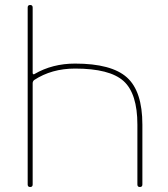

<svg xmlns="http://www.w3.org/2000/svg" viewBox="-20 -750 672 770"><path d="M91 -10V-720Q91 -730 101 -730Q111 -730 111 -720V-457Q111 -454 113.5 -452.5Q116 -451 118 -453Q190 -495 281 -495Q427 -495 489 -439.5Q551 -384 551 -250V-10Q551 0 541 0Q531 0 531 -10V-250Q531 -375 475.5 -425Q420 -475 281 -475Q187 -475 117 -429Q111 -424 111 -416V-10Q111 0 101 0Q91 0 91 -10Z"/></svg>

Font: Rounded Mplus 1c Thin
Style: Regular
Weight: 250
Version: Version 1.059.20150529